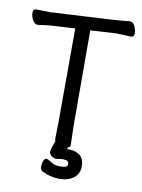

<svg xmlns="http://www.w3.org/2000/svg" viewBox="-98 -782 772 1041"><g transform="rotate(10 288.5 -262.0)"><path d="M246.1 -5.9Q243.2 -9.8 243.2 -18.1L245.1 -106.9L246.1 -626L126 -619.1Q102.1 -618.2 78.4 -614.5Q54.7 -610.8 43 -609.9H42Q24.9 -609.9 13.9 -629.9Q2.9 -649.9 2.9 -670.4Q2.9 -690.9 22 -690.9L92.8 -689L446.8 -708Q468.8 -710 492.9 -711.9Q517.1 -713.9 529.8 -715.8H532.7Q548.8 -715.8 558.8 -695.3Q568.8 -674.8 568.8 -654.8Q568.8 -634.8 550.8 -634.8L470.7 -638.2L328.1 -629.9L329.1 -106L332 0Q332 13.2 319.8 15.1L315.9 24.9Q311 25.9 316.4 25.9Q321.8 25.9 327.1 25.9Q364.7 25.9 387.9 45.4Q411.1 64.9 411.1 105Q411.1 145 381.1 168.5Q351.1 191.9 302 191.9Q252.9 191.9 207 168.9Q193.8 161.1 193.8 143.6Q193.8 126 200 111.6Q206.1 97.2 214.6 97.2Q223.1 97.2 235.8 106Q262.7 125 290.8 125Q318.8 125 327.4 120.6Q335.9 116.2 335.9 104Q335.9 84 304.7 84Q292 84 272 87.9H266.1Q251 87.9 239.5 77.4Q228 66.9 228 56.4Q228 45.9 233.4 31Q238.8 16.1 245.1 -2Z"/></g></svg>

Font: LXGW WenKai GB Screen
Style: Regular
Weight: 400
Designer: LXGW / Fontworks Inc.
Foundry: LXGW / Fontworks Inc.
Version: Version 1.321;February 19, 2024;FontCreator 14.0.0.2901 64-b